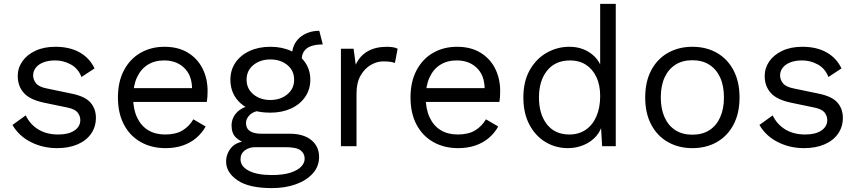

<svg xmlns="http://www.w3.org/2000/svg" viewBox="-20 -750 4399 985"><path d="M273 10Q200 10 138.5 -21Q77 -52 44 -109L112 -158Q134 -112 176.5 -86Q219 -60 279 -60Q332 -60 362 -80.5Q392 -101 392 -134Q392 -155 378.5 -172.5Q365 -190 327 -198L207 -223Q134 -238 102.5 -273Q71 -308 71 -360Q71 -401 94.5 -435Q118 -469 161.5 -489.5Q205 -510 264 -510Q338 -510 389 -481Q440 -452 465 -399L398 -355Q381 -399 343 -419.5Q305 -440 264 -440Q228 -440 202.5 -430Q177 -420 163.5 -402.5Q150 -385 150 -363Q150 -341 165 -322.5Q180 -304 221 -296L346 -270Q416 -256 444 -224Q472 -192 472 -146Q472 -99 447 -63.5Q422 -28 377 -9Q332 10 273 10Z M829 10Q758 10 702.5 -21Q647 -52 616 -110.5Q585 -169 585 -250Q585 -331 616 -389.5Q647 -448 701 -479Q755 -510 824 -510Q894 -510 943.5 -480Q993 -450 1019 -398.5Q1045 -347 1045 -283Q1045 -266 1044 -252Q1043 -238 1041 -227H637V-298H1006L964 -267Q972 -350 931.5 -395Q891 -440 822 -440Q773 -440 737.5 -417.5Q702 -395 682.5 -352.5Q663 -310 663 -250Q663 -191 683 -148Q703 -105 739.5 -82.5Q776 -60 827 -60Q882 -60 916.5 -81Q951 -102 972 -138L1035 -101Q1016 -67 986.5 -42Q957 -17 917.5 -3.5Q878 10 829 10Z M1618 -592 1636 -522Q1601 -522 1576.5 -513.5Q1552 -505 1539.5 -486.5Q1527 -468 1528 -439L1478 -460Q1477 -491 1487.5 -515.5Q1498 -540 1517.5 -557Q1537 -574 1562.5 -583Q1588 -592 1618 -592ZM1466 -64Q1537 -64 1577 -31.5Q1617 1 1617 55Q1617 104 1584.5 140Q1552 176 1497.5 195.5Q1443 215 1375 215Q1257 215 1198.5 175Q1140 135 1140 79Q1140 39 1166.5 7.5Q1193 -24 1256 -28L1249 -13Q1215 -22 1191.5 -43.5Q1168 -65 1168 -106Q1168 -147 1198.5 -176.5Q1229 -206 1289 -213L1332 -186Q1283 -181 1262.5 -161.5Q1242 -142 1242 -119Q1242 -91 1262.5 -77.5Q1283 -64 1320 -64ZM1374 148Q1432 148 1469.5 136Q1507 124 1525 105Q1543 86 1543 64Q1543 37 1521.5 21Q1500 5 1444 5H1290Q1258 5 1236 21.5Q1214 38 1214 67Q1214 104 1256.5 126Q1299 148 1374 148ZM1367 -510Q1427 -510 1473.5 -488.5Q1520 -467 1546 -429Q1572 -391 1572 -341Q1572 -292 1546 -253.5Q1520 -215 1473.5 -193.5Q1427 -172 1367 -172Q1268 -172 1215 -219.5Q1162 -267 1162 -341Q1162 -391 1188 -429Q1214 -467 1260.5 -488.5Q1307 -510 1367 -510ZM1367 -445Q1315 -445 1280 -416.5Q1245 -388 1245 -341Q1245 -295 1280 -266Q1315 -237 1367 -237Q1419 -237 1454 -266Q1489 -295 1489 -341Q1489 -388 1454 -416.5Q1419 -445 1367 -445Z M1729 0V-500H1794L1805 -418Q1826 -464 1866.5 -487Q1907 -510 1965 -510Q1978 -510 1993.5 -508Q2009 -506 2020 -500L2006 -427Q1995 -431 1982 -433Q1969 -435 1945 -435Q1914 -435 1882.5 -417Q1851 -399 1830 -362.5Q1809 -326 1809 -270V0Z M2330 10Q2259 10 2203.5 -21Q2148 -52 2117 -110.5Q2086 -169 2086 -250Q2086 -331 2117 -389.5Q2148 -448 2202 -479Q2256 -510 2325 -510Q2395 -510 2444.5 -480Q2494 -450 2520 -398.5Q2546 -347 2546 -283Q2546 -266 2545 -252Q2544 -238 2542 -227H2138V-298H2507L2465 -267Q2473 -350 2432.5 -395Q2392 -440 2323 -440Q2274 -440 2238.5 -417.5Q2203 -395 2183.5 -352.5Q2164 -310 2164 -250Q2164 -191 2184 -148Q2204 -105 2240.5 -82.5Q2277 -60 2328 -60Q2383 -60 2417.5 -81Q2452 -102 2473 -138L2536 -101Q2517 -67 2487.5 -42Q2458 -17 2418.5 -3.5Q2379 10 2330 10Z M2893 10Q2831 10 2779 -21Q2727 -52 2696 -110.5Q2665 -169 2665 -250Q2665 -333 2698 -391Q2731 -449 2785 -479.5Q2839 -510 2901 -510Q2963 -510 3008.5 -478Q3054 -446 3069 -393L3059 -386V-730H3139V0H3069L3062 -121L3073 -127Q3066 -83 3039.5 -52.5Q3013 -22 2974.5 -6Q2936 10 2893 10ZM2901 -60Q2949 -60 2984.5 -84Q3020 -108 3039.5 -152.5Q3059 -197 3059 -257Q3059 -314 3039.5 -355Q3020 -396 2985.5 -418Q2951 -440 2905 -440Q2829 -440 2787 -388Q2745 -336 2745 -250Q2745 -164 2786 -112Q2827 -60 2901 -60Z M3532 -510Q3603 -510 3657.5 -479Q3712 -448 3743 -389.5Q3774 -331 3774 -250Q3774 -169 3743 -110.5Q3712 -52 3657.5 -21Q3603 10 3532 10Q3462 10 3407 -21Q3352 -52 3321 -110.5Q3290 -169 3290 -250Q3290 -331 3321 -389.5Q3352 -448 3407 -479Q3462 -510 3532 -510ZM3532 -441Q3481 -441 3445 -418Q3409 -395 3389.5 -352.5Q3370 -310 3370 -250Q3370 -191 3389.5 -148Q3409 -105 3445 -82Q3481 -59 3532 -59Q3583 -59 3619 -82Q3655 -105 3674.5 -148Q3694 -191 3694 -250Q3694 -310 3674.5 -352.5Q3655 -395 3619 -418Q3583 -441 3532 -441Z M4105 10Q4032 10 3970.5 -21Q3909 -52 3876 -109L3944 -158Q3966 -112 4008.5 -86Q4051 -60 4111 -60Q4164 -60 4194 -80.5Q4224 -101 4224 -134Q4224 -155 4210.5 -172.5Q4197 -190 4159 -198L4039 -223Q3966 -238 3934.5 -273Q3903 -308 3903 -360Q3903 -401 3926.5 -435Q3950 -469 3993.5 -489.5Q4037 -510 4096 -510Q4170 -510 4221 -481Q4272 -452 4297 -399L4230 -355Q4213 -399 4175 -419.5Q4137 -440 4096 -440Q4060 -440 4034.5 -430Q4009 -420 3995.5 -402.5Q3982 -385 3982 -363Q3982 -341 3997 -322.5Q4012 -304 4053 -296L4178 -270Q4248 -256 4276 -224Q4304 -192 4304 -146Q4304 -99 4279 -63.5Q4254 -28 4209 -9Q4164 10 4105 10Z"/></svg>

Font: Work Sans
Style: Regular
Weight: 400
Designer: Wei Huang
Foundry: Wei Huang
Version: Version 2.006; ttfautohint (v1.8.1.43-b0c9)